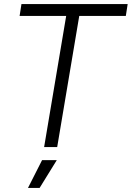

<svg xmlns="http://www.w3.org/2000/svg" viewBox="-20 -720 645 940"><path d="M196 0 304 -642H368L260 0ZM76 -642 85 -700H605L596 -642ZM117 200 186 64H258L174 200Z"/></svg>

Font: Figtree Light Light
Style: Italic
Weight: 300
Italic angle: -9.5°
Version: Version 2.000